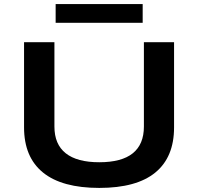

<svg xmlns="http://www.w3.org/2000/svg" viewBox="-20 -912 973 942"><path d="M467 10Q284 10 191 -65.5Q98 -141 98 -287V-705H247V-291Q247 -204 302.5 -160Q358 -116 467 -116Q577 -116 631.5 -160Q686 -204 686 -291V-705H834V-287Q834 -141 742 -65.5Q650 10 467 10ZM253 -800V-892H680V-800Z"/></svg>

Font: Nunito Sans 10pt Expanded
Style: Bold
Weight: 700
Width: 7
Designer: Vernon Adams
Foundry: Vernon Adams
Version: Version 3.101;gftools[0.9.27]